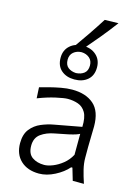

<svg xmlns="http://www.w3.org/2000/svg" viewBox="-139 -1019 797 1105"><g transform="rotate(15 259.5 -467.0)"><path d="M206 10Q137.5 10 97 -28Q56.5 -66 56.5 -131.5Q56.5 -184.5 81.2 -215.8Q106 -247 143 -262.5Q180 -278 216.5 -284.5L378.5 -314.5Q380.5 -371 363.8 -399.8Q347 -428.5 318.5 -438.5Q290 -448.5 256.5 -448.5Q235.5 -448.5 186.2 -437.5Q137 -426.5 82 -405L78.5 -470Q101 -476.5 133.8 -485Q166.5 -493.5 201.8 -500Q237 -506.5 267.5 -506.5Q349 -506.5 396 -465.5Q443 -424.5 443 -334Q443 -312 441.8 -277.8Q440.5 -243.5 440.5 -211V-146.5Q440.5 -114 449.2 -78Q458 -42 472 0H405.5L384 -73H376.5Q347 -39 299.2 -14.5Q251.5 10 206 10ZM222 -46Q244 -46 273.2 -57.5Q302.5 -69 330.5 -91.5Q358.5 -114 376.5 -147.5L377 -272.5Q368.5 -268 354.5 -263.2Q340.5 -258.5 312.5 -252.2Q284.5 -246 234 -236.5Q187 -228 154.5 -204.5Q122 -181 122 -134Q122 -86 150.8 -66Q179.5 -46 222 -46ZM262.5 -566Q215 -566 184.8 -592Q154.5 -618 154.5 -666.5Q154.5 -712 184.8 -739.2Q215 -766.5 263.5 -766.5Q311 -766.5 341.2 -739Q371.5 -711.5 371.5 -666.5Q371.5 -618 341.2 -592Q311 -566 262.5 -566ZM262.5 -604Q291.5 -605.5 310.5 -620.2Q329.5 -635 329.5 -666.5Q329.5 -695 310.8 -711.2Q292 -727.5 263.5 -728.5Q234.5 -727.5 215.5 -711.2Q196.5 -695 196.5 -666.5Q196.5 -635 215.2 -620.2Q234 -605.5 262.5 -604ZM210.5 -746Q246 -795.5 279.2 -844.5Q312.5 -893.5 343.5 -942.5L425 -944.5Q387.5 -894 347 -845Q306.5 -796 264.5 -747.5Z"/></g></svg>

Font: Commissioner Flair Light
Style: Regular
Weight: 300
Designer: Kostas Bartsokas
Foundry: Kostas Bartsokas
Version: Version 1.000; ttfautohint (v1.8.3)